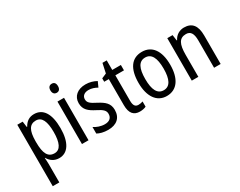

<svg xmlns="http://www.w3.org/2000/svg" viewBox="-111 -1300 2624 2103"><g transform="rotate(-30 1201.0 -249.0)"><path d="M286 -547C226 -547 184 -518 154 -464H149L139 -537H71V240H154V6C154 -16 152 -44 150 -71H154C181 -22 228 10 289 10C398 10 463 -90 463 -269C463 -454 398 -547 286 -547ZM269 -476C345 -476 377 -403 377 -269C377 -134 343 -62 270 -62C187 -62 154 -128 154 -266V-285C155 -415 189 -476 269 -476Z M622 -738C592 -738 573 -719 573 -681C573 -644 592 -624 622 -624C651 -624 669 -644 669 -681C669 -719 652 -738 622 -738ZM662 -537H579V0H662Z M1078 -145C1078 -228 1029 -266 952 -307C877 -345 851 -365 851 -408C851 -450 883 -477 936 -477C974 -477 1011 -464 1044 -445L1074 -511C1033 -534 988 -547 937 -547C838 -547 771 -492 771 -405C771 -321 822 -283 900 -243C973 -207 997 -182 997 -141C997 -92 966 -62 906 -62C856 -62 805 -81 772 -104V-21C805 -3 850 10 908 10C1014 10 1078 -45 1078 -145Z M1331 -62C1289 -62 1272 -90 1272 -148V-469H1381V-537H1272V-658H1218L1192 -538L1131 -512V-469H1189V-140C1189 -34 1233 10 1308 10C1338 10 1367 4 1387 -6V-72C1371 -66 1350 -62 1331 -62Z M1851 -269C1851 -450 1775 -547 1651 -547C1518 -547 1450 -446 1450 -269C1450 -98 1523 10 1649 10C1782 10 1851 -99 1851 -269ZM1535 -269C1535 -404 1570 -475 1651 -475C1730 -475 1767 -404 1767 -269C1767 -134 1730 -62 1651 -62C1571 -62 1535 -135 1535 -269Z M2183 -547C2127 -547 2077 -518 2050 -464H2045L2035 -537H1968V0H2051V-279C2051 -413 2082 -474 2167 -474C2225 -474 2250 -431 2250 -347V0H2333V-360C2333 -488 2282 -547 2183 -547Z"/></g></svg>

Font: Noto Sans Lao Condensed
Style: Regular
Weight: 400
Width: 3
Designer: Monotype Design Team
Foundry: Monotype Imaging Inc.
Version: Version 2.004